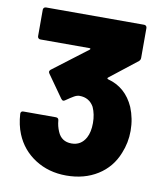

<svg xmlns="http://www.w3.org/2000/svg" viewBox="-80 -765 709 839"><g transform="rotate(10 274.0 -346.0)"><path d="M45 -135Q29 -174 26 -223Q26 -235 38 -235H182Q194 -235 195 -223Q197 -198 207 -175Q224 -134 269 -134Q311 -134 332 -172Q346 -198 346 -238Q346 -277 332 -308Q311 -345 268 -345Q257 -345 244.5 -338Q232 -331 209 -315Q205 -312 201 -312Q196 -312 191 -319L121 -418Q118 -423 118 -426Q118 -430 123 -435L277 -552Q279 -554 278.5 -556Q278 -558 275 -558H56Q51 -558 47.5 -561.5Q44 -565 44 -570V-688Q44 -693 47.5 -696.5Q51 -700 56 -700H492Q497 -700 500.5 -696.5Q504 -693 504 -688V-555Q504 -546 497 -540L376 -445Q374 -443 374.5 -441Q375 -439 378 -438Q458 -417 494 -336Q514 -287 514 -233Q514 -180 494 -132Q468 -66 409 -29Q350 8 270 8Q192 8 132 -30.5Q72 -69 45 -135Z"/></g></svg>

Font: Barlow GEO ExtraBold
Style: Regular
Weight: 800
Designer: Jeremy Tribby
Foundry: Tribby Type
Version: Version 1.408